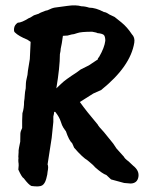

<svg xmlns="http://www.w3.org/2000/svg" viewBox="-20 -675 533 702"><path d="M199 -477Q199 -430 186 -352Q192 -357 204 -369Q218 -383 260 -410L275 -421L305 -436L338 -458Q336 -460 343 -468Q362 -501 365 -526Q365 -539 361 -545.5Q357 -552 336 -554Q334 -556 317 -559Q276 -559 262.5 -554Q249 -549 242 -549L227 -545L210 -544L206 -517Q206 -516 202 -497Q202 -490 199 -477ZM369 -35Q354 -40 327 -64Q322 -71 301 -88Q281 -100 251 -135Q251 -136 244 -151Q232 -162 221 -195Q220 -196 218 -199Q216 -202 211.5 -208.5Q207 -215 202 -231Q197 -247 182 -266H178Q178 -260 175 -249V-229L169 -171L154 -74Q158 -66 154 -47Q154 -39 149 -21Q144 -3 134 3Q124 9 95 5Q85 1 67 -23Q60 -26 47 -55Q49 -73 48 -77.5Q47 -82 47 -89Q47 -96 48 -98Q46 -96 48 -118V-125Q48 -129 54 -157Q54 -178 54.5 -186.5Q55 -195 61 -207V-234L62 -261Q68 -279 68 -303Q70 -315 70.5 -326.5Q71 -338 74 -352Q74 -374 77 -385.5Q80 -397 80.5 -401.5Q81 -406 82 -416L89 -459L92 -522L80 -530Q48 -543 35 -556Q30 -559 31.5 -571.5Q33 -584 45 -592Q59 -592 86 -609Q89 -609 104 -619L122 -625Q125 -628 147 -636Q152 -636 163 -641.5Q174 -647 186 -648Q196 -649 226.5 -653.5Q257 -658 278 -652Q291 -652 306 -647Q330 -647 360 -631Q367 -631 380 -622L399 -613L424 -593Q445 -576 462 -550Q474 -538 471 -519Q457 -432 350 -346L321 -333L272 -302Q297 -267 337 -220Q340 -213 360 -192L394 -150L406 -132L433 -102Q436 -95 450 -85L467 -69Q490 -51 486 -28Q482 -5 458 -4L434 -6L386 -19Z"/></svg>

Font: Caveat Brush
Style: Regular
Weight: 400
Designer: Pablo Impallari
Foundry: Creative Lab NY
Version: Version 1.096; ttfautohint (v1.3)